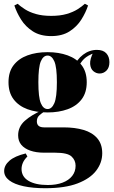

<svg xmlns="http://www.w3.org/2000/svg" viewBox="-20 -808 602 1016"><path d="M219 188Q154 188 105 177.5Q56 167 29 146.5Q2 126 2 97Q2 67 30 42.5Q58 18 116 4L125 20Q108 37 101 53.5Q94 70 94 86Q94 127 131 149Q168 171 233 171Q278 171 311 158.5Q344 146 362 123Q380 100 380 69Q380 40 358.5 20Q337 0 272 0H214Q171 0 140 -11Q109 -22 92.5 -42Q76 -62 76 -92Q76 -137 111 -168.5Q146 -200 208 -227L217 -219Q202 -210 188.5 -198Q175 -186 175 -166Q175 -134 213 -134H316Q376 -134 422 -120.5Q468 -107 494.5 -76.5Q521 -46 521 3Q521 53 489 95Q457 137 390.5 162.5Q324 188 219 188ZM232 -213Q172 -213 125.5 -230Q79 -247 52 -282.5Q25 -318 25 -373Q25 -428 52 -463Q79 -498 125.5 -515Q172 -532 232 -532Q291 -532 338 -515Q385 -498 412 -463Q439 -428 439 -373Q439 -318 412 -282.5Q385 -247 338 -230Q291 -213 232 -213ZM232 -231Q254 -231 267.5 -262Q281 -293 281 -373Q281 -453 267.5 -483.5Q254 -514 232 -514Q209 -514 196 -483.5Q183 -453 183 -373Q183 -293 196 -262Q209 -231 232 -231ZM391 -445 370 -452Q386 -493 419.5 -518.5Q453 -544 493 -544Q526 -544 542.5 -526Q559 -508 559 -479Q559 -450 543.5 -434.5Q528 -419 507 -419Q489 -419 474 -431.5Q459 -444 457 -469.5Q455 -495 475 -534L481 -528Q444 -515 424.5 -496Q405 -477 391 -445ZM429 -788 446 -779Q434 -742 410.5 -704.5Q387 -667 348 -642Q309 -617 251 -617Q193 -617 154 -642Q115 -667 91.5 -704.5Q68 -742 56 -779L73 -788Q89 -774 112 -759Q135 -744 169.5 -734Q204 -724 251 -724Q298 -724 332.5 -734Q367 -744 390.5 -759Q414 -774 429 -788Z"/></svg>

Font: Playfair Display ExtraBold
Style: Regular
Weight: 800
Designer: Claus Eggers Sørensen
Foundry: Claus Eggers Sørensen
Version: Version 1.203